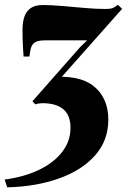

<svg xmlns="http://www.w3.org/2000/svg" viewBox="-62 -540 530 802"><path d="M-32 242.5 -42.5 210Q42.5 198.5 104 168Q165.5 137.5 199 93Q232.5 48.5 232.5 -6Q232.5 -58.5 202.2 -83.8Q172 -109 115.5 -109Q108 -109 100 -107.8Q92 -106.5 85.5 -104L73.5 -117L273 -343.5L302 -371.5Q280 -371.5 249 -371.5Q218 -371.5 186 -371.5Q154 -371.5 127.5 -371.5Q102 -371.5 88.5 -365.5Q75 -359.5 69.2 -344.8Q63.5 -330 61 -304H36.5Q35 -324.5 34 -342.2Q33 -360 32.5 -377.8Q32 -395.5 32 -415Q32 -449.5 40.8 -472.5Q49.5 -495.5 68 -507.2Q86.5 -519 116 -519Q151 -519 197.2 -515Q243.5 -511 291.5 -506.8Q339.5 -502.5 378 -502.5Q399.5 -502.5 409 -506.5Q418.5 -510.5 430.5 -520L448 -503L196.5 -219.5Q207.5 -219.5 223 -218Q238.5 -216.5 253.5 -213.5Q297.5 -205 328 -181.2Q358.5 -157.5 374.5 -121.8Q390.5 -86 390.5 -40.5Q390.5 46.5 335.5 108.8Q280.5 171 185 205.2Q89.5 239.5 -32 242.5Z"/></svg>

Font: Merriweather 144pt Black
Style: Italic
Weight: 900
Italic angle: -7.8°
Version: Version 2.101